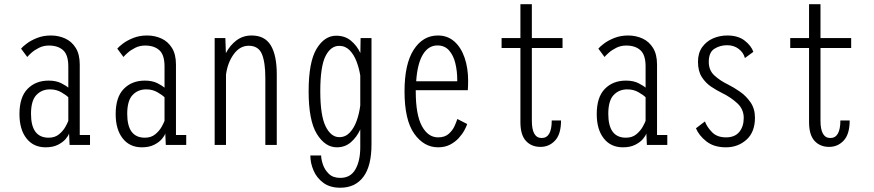

<svg xmlns="http://www.w3.org/2000/svg" viewBox="-20 -678 4090 898"><path d="M193.5 11Q136.5 11 103.8 -30.8Q71 -72.5 71 -144.5Q71 -223.5 108.8 -262.2Q146.5 -301 207.5 -301Q243 -301 267 -288.5Q291 -276 299.5 -268V-367Q299.5 -421.5 275.2 -443.2Q251 -465 209 -465Q183.5 -465 162.5 -454.5Q141.5 -444 127.2 -431.2Q113 -418.5 107.5 -411.5L78.5 -450.5Q85.5 -459.5 105 -474.2Q124.5 -489 153.5 -500.5Q182.5 -512 218 -512Q254 -512 284.8 -498Q315.5 -484 334.2 -454Q353 -424 353 -376V-46.5H401V0H305.5L303 -54Q300 -43 287 -27.8Q274 -12.5 250.8 -0.8Q227.5 11 193.5 11ZM207.5 -34Q237 -34 256.2 -50Q275.5 -66 286 -85Q296.5 -104 299.5 -113V-223Q291 -232 267.5 -246Q244 -260 214 -260Q175 -260 150 -233.5Q125 -207 125 -145.5Q125 -34 207.5 -34Z M643.5 11Q586.5 11 553.8 -30.8Q521 -72.5 521 -144.5Q521 -223.5 558.8 -262.2Q596.5 -301 657.5 -301Q693 -301 717 -288.5Q741 -276 749.5 -268V-367Q749.5 -421.5 725.2 -443.2Q701 -465 659 -465Q633.5 -465 612.5 -454.5Q591.5 -444 577.2 -431.2Q563 -418.5 557.5 -411.5L528.5 -450.5Q535.5 -459.5 555 -474.2Q574.5 -489 603.5 -500.5Q632.5 -512 668 -512Q704 -512 734.8 -498Q765.5 -484 784.2 -454Q803 -424 803 -376V-46.5H851V0H755.5L753 -54Q750 -43 737 -27.8Q724 -12.5 700.8 -0.8Q677.5 11 643.5 11ZM657.5 -34Q687 -34 706.2 -50Q725.5 -66 736 -85Q746.5 -104 749.5 -113V-223Q741 -232 717.5 -246Q694 -260 664 -260Q625 -260 600 -233.5Q575 -207 575 -145.5Q575 -34 657.5 -34Z M984 0V-500H1034L1036.5 -429.5Q1055 -465.5 1085.5 -488.8Q1116 -512 1157 -512Q1218.5 -512 1246.5 -465.8Q1274.5 -419.5 1274.5 -330V0H1221V-313Q1221 -387 1204.8 -425.5Q1188.5 -464 1143 -464Q1102 -464 1073.2 -424.5Q1044.5 -385 1037 -329V0Z M1555.5 11Q1500.5 11 1462 -51.5Q1423.5 -114 1423.5 -251Q1423.5 -388 1460.5 -449.5Q1497.5 -511 1552.5 -511Q1593 -511 1621 -488Q1649 -465 1665.5 -430L1666.5 -500H1717.5V-2.5Q1717.5 98.5 1679.5 149.2Q1641.5 200 1571.5 200Q1523.5 200 1492.5 177.2Q1461.5 154.5 1446.5 119.5Q1431.5 84.5 1431.5 49H1482Q1482 66.5 1490.2 91.2Q1498.5 116 1518 135Q1537.5 154 1571.5 154Q1619.5 154 1642.2 114.2Q1665 74.5 1665 10.5V-72.5Q1648.5 -36.5 1621.2 -12.8Q1594 11 1555.5 11ZM1478 -251Q1478 -137.5 1503 -87Q1528 -36.5 1567 -36.5Q1596 -36.5 1616.2 -58.2Q1636.5 -80 1648.5 -114Q1660.5 -148 1665 -185V-324.5Q1660 -357 1648 -389.2Q1636 -421.5 1615.8 -442.5Q1595.5 -463.5 1566.5 -463.5Q1526.5 -463.5 1502.2 -415Q1478 -366.5 1478 -251Z M2029 11Q1962.5 11 1917.2 -53Q1872 -117 1872 -251Q1872 -379 1915 -445.5Q1958 -512 2028 -512Q2073.5 -512 2105 -484Q2136.5 -456 2153 -408Q2169.5 -360 2169.5 -300Q2169.5 -287 2169 -275.8Q2168.5 -264.5 2168 -256H1924.5Q1924.5 -253.5 1924.5 -250.5Q1924.5 -141.5 1953.2 -88.5Q1982 -35.5 2029 -35.5Q2060.5 -35.5 2079 -52.2Q2097.5 -69 2106.5 -89.5Q2115.5 -110 2119 -121.5L2165 -98Q2162 -87 2152.2 -69Q2142.5 -51 2125.8 -32.5Q2109 -14 2085 -1.5Q2061 11 2029 11ZM2026 -465.5Q1983.5 -465.5 1957.8 -422.8Q1932 -380 1926.5 -298H2118.5V-305.5Q2118.5 -346 2109.5 -382.8Q2100.5 -419.5 2080 -442.5Q2059.5 -465.5 2026 -465.5Z M2414 -107V-453.5H2326V-500H2414V-658.5H2467.5V-500H2611V-453.5H2467.5V-113.5Q2467.5 -32.5 2513.5 -32.5Q2560.5 -32.5 2560.5 -114.5H2604Q2604 -50.5 2576.2 -20.8Q2548.5 9 2508 9Q2465.5 9 2439.8 -19Q2414 -47 2414 -107Z M2893.5 11Q2836.5 11 2803.8 -30.8Q2771 -72.5 2771 -144.5Q2771 -223.5 2808.8 -262.2Q2846.5 -301 2907.5 -301Q2943 -301 2967 -288.5Q2991 -276 2999.5 -268V-367Q2999.5 -421.5 2975.2 -443.2Q2951 -465 2909 -465Q2883.5 -465 2862.5 -454.5Q2841.5 -444 2827.2 -431.2Q2813 -418.5 2807.5 -411.5L2778.5 -450.5Q2785.5 -459.5 2805 -474.2Q2824.5 -489 2853.5 -500.5Q2882.5 -512 2918 -512Q2954 -512 2984.8 -498Q3015.5 -484 3034.2 -454Q3053 -424 3053 -376V-46.5H3101V0H3005.5L3003 -54Q3000 -43 2987 -27.8Q2974 -12.5 2950.8 -0.8Q2927.5 11 2893.5 11ZM2907.5 -34Q2937 -34 2956.2 -50Q2975.5 -66 2986 -85Q2996.5 -104 2999.5 -113V-223Q2991 -232 2967.5 -246Q2944 -260 2914 -260Q2875 -260 2850 -233.5Q2825 -207 2825 -145.5Q2825 -34 2907.5 -34Z M3375.5 11Q3318.5 11 3283.5 -17Q3248.5 -45 3235 -78L3277 -110Q3286 -85 3309.8 -60.2Q3333.5 -35.5 3375.5 -35.5Q3417 -35.5 3437.8 -61Q3458.5 -86.5 3458.5 -126.5Q3458.5 -167.5 3428.2 -195.2Q3398 -223 3359 -242Q3333.5 -254.5 3307 -272Q3280.5 -289.5 3262.5 -317.5Q3244.5 -345.5 3244.5 -389Q3244.5 -430 3264.2 -457.5Q3284 -485 3315 -498.5Q3346 -512 3381.5 -512Q3432.5 -512 3463.2 -487.8Q3494 -463.5 3503.5 -435.5L3464 -406.5Q3457.5 -432 3435 -449.2Q3412.5 -466.5 3380.5 -466.5Q3348 -466.5 3321.5 -450Q3295 -433.5 3295 -388.5Q3295 -349 3321.5 -324.8Q3348 -300.5 3385.5 -282.5Q3411.5 -269.5 3440.5 -249.5Q3469.5 -229.5 3490.2 -199.5Q3511 -169.5 3511 -127.5Q3511 -60 3471.2 -24.5Q3431.5 11 3375.5 11Z M3764 -107V-453.5H3676V-500H3764V-658.5H3817.5V-500H3961V-453.5H3817.5V-113.5Q3817.5 -32.5 3863.5 -32.5Q3910.5 -32.5 3910.5 -114.5H3954Q3954 -50.5 3926.2 -20.8Q3898.5 9 3858 9Q3815.5 9 3789.8 -19Q3764 -47 3764 -107Z"/></svg>

Font: Trispace Condensed ExtraLight
Style: Regular
Weight: 200
Width: 3
Designer: Tyler Finck
Foundry: Etcetera Type Company
Version: Version 1.210; ttfautohint (v1.8.3)